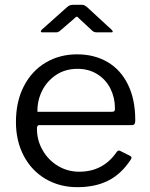

<svg xmlns="http://www.w3.org/2000/svg" viewBox="-20 -765 621 795"><path d="M133 -232Q133 -184 156.5 -143Q180 -102 220 -78Q260 -54 308 -54Q408 -54 464 -137Q468 -141 471 -141.5Q474 -142 478 -140L520 -119Q528 -114 522 -105Q483 -45 429 -17.5Q375 10 300 10Q227 10 169 -24Q111 -58 78.5 -119.5Q46 -181 46 -260Q46 -345 79 -408.5Q112 -472 169.5 -506Q227 -540 299 -540Q371 -540 425.5 -508Q480 -476 510 -414.5Q540 -353 540 -269V-265Q540 -256 537 -251.5Q534 -247 525 -247H142Q133 -247 133 -232ZM439 -302Q450 -302 453 -304.5Q456 -307 456 -316Q456 -360 437.5 -397.5Q419 -435 383.5 -457.5Q348 -480 301 -480Q250 -480 212 -454.5Q174 -429 154 -388.5Q134 -348 135 -302ZM309 -687Q307 -689 303.5 -692.5Q300 -696 298 -696Q295 -696 286 -687L228 -637Q223 -633 219.5 -632Q216 -631 210 -631H156Q149 -631 149 -635Q149 -638 154 -643L256 -734Q267 -745 281 -745H320Q327 -745 331.5 -742Q336 -739 340 -736L441 -643Q447 -637 447 -634Q447 -631 440 -631H381Q370 -631 363 -637Z"/></svg>

Font: Libre Franklin
Style: Regular
Weight: 400
Designer: Pablo Impallari, Rodrigo Fuenzalida
Foundry: Impallari Type
Version: Version 1.001; ttfautohint (v1.4.1)